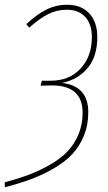

<svg xmlns="http://www.w3.org/2000/svg" viewBox="-34 -711 456 811"><path d="M250 -690.9Q309.1 -690.9 343 -654.5Q377 -618.2 377 -554.2Q377 -472.7 336.4 -423.8Q295.9 -375 228 -360.8Q338.9 -347.7 338.9 -236.8Q338.9 -182.6 320.3 -137.5Q301.8 -92.3 271 -59.6Q240.2 -26.9 193.6 0.2Q147 27.3 98.1 45.4Q49.3 63.5 -13.2 80.1L-14.2 59.1Q44.4 43.5 90.1 26.1Q135.7 8.8 179.4 -16.6Q223.1 -42 251.7 -72Q280.3 -102.1 297.6 -143.6Q314.9 -185.1 314.9 -234.9Q314.9 -351.6 182.1 -350.1L137.2 -349.1L143.1 -370.1H181.2Q258.8 -370.1 306.4 -421.4Q354 -472.7 354 -554.2Q354 -608.9 326.2 -639.4Q298.3 -669.9 248 -669.9Q205.6 -669.9 168 -650.6Q130.4 -631.3 89.8 -594.2L77.1 -608.9Q121.1 -650.4 162.1 -670.7Q203.1 -690.9 250 -690.9Z"/></svg>

Font: Fira Sans Compressed Thin
Style: Italic
Weight: 100
Width: 3
Italic angle: -8°
Designer: Carrois Corporate & Edenspiekermann AG
Foundry: Carrois Corporate GbR & Edenspiekermann AG
Version: Version 4.203;PS 004.203;hotconv 1.0.88;makeotf.lib2.5.64775